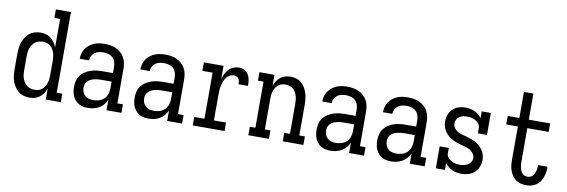

<svg xmlns="http://www.w3.org/2000/svg" viewBox="-53 -1143 4607 1559"><g transform="rotate(10 2250.0 -363.5)"><path d="M219 8Q194 8 170 1Q146 -6 127 -21.5Q108 -37 94.5 -58.5Q81 -80 73.5 -103Q66 -126 63.5 -150.5Q61 -175 61 -200V-320Q61 -345 63.5 -369.5Q66 -394 73.5 -417Q81 -440 94.5 -461.5Q108 -483 127 -498.5Q146 -514 170 -521Q194 -528 219 -528Q241 -528 263 -522Q285 -516 303 -502Q321 -488 333.5 -469.5Q346 -451 354 -429V-665H307V-735H431V-70H477V0H353V-91Q346 -69 333.5 -50.5Q321 -32 303 -18Q285 -4 263 2Q241 8 219 8ZM249 -62Q266 -62 282 -66.5Q298 -71 310.5 -81.5Q323 -92 331.5 -106Q340 -120 345 -135.5Q350 -151 352 -167.5Q354 -184 354 -200V-320Q354 -336 352 -352.5Q350 -369 345 -384.5Q340 -400 331.5 -414Q323 -428 310 -438.5Q297 -449 281 -453.5Q265 -458 249 -458Q232 -458 216 -453.5Q200 -449 186.5 -439Q173 -429 163.5 -415Q154 -401 148.5 -385.5Q143 -370 141 -353.5Q139 -337 139 -320V-200Q139 -183 141 -166.5Q143 -150 148.5 -134.5Q154 -119 163.5 -105Q173 -91 186.5 -81Q200 -71 216 -66.5Q232 -62 249 -62Z M701 8Q682 8 662.5 4.5Q643 1 626 -8.5Q609 -18 596 -33Q583 -48 575 -65.5Q567 -83 564 -102.5Q561 -122 561 -141Q561 -166 567 -191Q573 -216 588 -236Q603 -256 624.5 -270Q646 -284 669.5 -292Q693 -300 718 -303Q743 -306 768 -306H853V-355Q853 -376 847 -396.5Q841 -417 826 -431.5Q811 -446 790 -452Q769 -458 749 -458Q730 -458 711 -454Q692 -450 677 -439Q662 -428 653 -410.5Q644 -393 644 -374H567Q567 -397 573 -418.5Q579 -440 591.5 -458.5Q604 -477 622 -491Q640 -505 661 -513.5Q682 -522 704 -525Q726 -528 749 -528Q772 -528 796 -524Q820 -520 841.5 -510Q863 -500 881 -484Q899 -468 910.5 -447Q922 -426 926.5 -402.5Q931 -379 931 -355V-70H977V0H854V-86Q844 -64 828.5 -45.5Q813 -27 792.5 -15Q772 -3 748.5 2.5Q725 8 701 8ZM732 -62Q756 -62 779.5 -69Q803 -76 820.5 -92.5Q838 -109 846 -132.5Q854 -156 854 -180V-236H768Q753 -236 738.5 -234.5Q724 -233 710 -229.5Q696 -226 682.5 -219.5Q669 -213 658.5 -202.5Q648 -192 643 -178Q638 -164 638 -149Q638 -131 644.5 -113.5Q651 -96 664.5 -83.5Q678 -71 695.5 -66.5Q713 -62 732 -62Z M1201 8Q1182 8 1162.5 4.5Q1143 1 1126 -8.5Q1109 -18 1096 -33Q1083 -48 1075 -65.5Q1067 -83 1064 -102.5Q1061 -122 1061 -141Q1061 -166 1067 -191Q1073 -216 1088 -236Q1103 -256 1124.5 -270Q1146 -284 1169.5 -292Q1193 -300 1218 -303Q1243 -306 1268 -306H1353V-355Q1353 -376 1347 -396.5Q1341 -417 1326 -431.5Q1311 -446 1290 -452Q1269 -458 1249 -458Q1230 -458 1211 -454Q1192 -450 1177 -439Q1162 -428 1153 -410.5Q1144 -393 1144 -374H1067Q1067 -397 1073 -418.5Q1079 -440 1091.5 -458.5Q1104 -477 1122 -491Q1140 -505 1161 -513.5Q1182 -522 1204 -525Q1226 -528 1249 -528Q1272 -528 1296 -524Q1320 -520 1341.5 -510Q1363 -500 1381 -484Q1399 -468 1410.5 -447Q1422 -426 1426.5 -402.5Q1431 -379 1431 -355V-70H1477V0H1354V-86Q1344 -64 1328.5 -45.5Q1313 -27 1292.5 -15Q1272 -3 1248.5 2.5Q1225 8 1201 8ZM1232 -62Q1256 -62 1279.5 -69Q1303 -76 1320.5 -92.5Q1338 -109 1346 -132.5Q1354 -156 1354 -180V-236H1268Q1253 -236 1238.5 -234.5Q1224 -233 1210 -229.5Q1196 -226 1182.5 -219.5Q1169 -213 1158.5 -202.5Q1148 -192 1143 -178Q1138 -164 1138 -149Q1138 -131 1144.5 -113.5Q1151 -96 1164.5 -83.5Q1178 -71 1195.5 -66.5Q1213 -62 1232 -62Z M1565 0V-70H1649V-450H1565V-520H1727V-411Q1733 -434 1743.5 -455Q1754 -476 1770 -493Q1786 -510 1808 -519Q1830 -528 1853 -528Q1869 -528 1884 -523.5Q1899 -519 1911.5 -509Q1924 -499 1932 -485.5Q1940 -472 1944 -456.5Q1948 -441 1949.5 -425.5Q1951 -410 1951 -394H1873Q1873 -406 1871.5 -417.5Q1870 -429 1863.5 -438.5Q1857 -448 1846.5 -453Q1836 -458 1825 -458Q1805 -458 1788 -448.5Q1771 -439 1760 -423Q1749 -407 1742.5 -389Q1736 -371 1732.5 -352Q1729 -333 1728 -314Q1727 -295 1727 -276V-70H1827V0Z M2023 0V-70H2069V-450H2023V-520H2147V-429Q2154 -450 2166.5 -469Q2179 -488 2196.5 -502Q2214 -516 2236 -522Q2258 -528 2281 -528Q2305 -528 2328.5 -520.5Q2352 -513 2370 -497Q2388 -481 2400 -460Q2412 -439 2419 -415.5Q2426 -392 2428.5 -368Q2431 -344 2431 -320V-70H2477V0H2307V-70H2354V-320Q2354 -336 2352 -352.5Q2350 -369 2345 -384.5Q2340 -400 2331.5 -414Q2323 -428 2310.5 -438.5Q2298 -449 2282 -453.5Q2266 -458 2250 -458Q2234 -458 2218 -453.5Q2202 -449 2189.5 -438.5Q2177 -428 2168.5 -414Q2160 -400 2155 -384.5Q2150 -369 2148.5 -352.5Q2147 -336 2147 -320V-70H2193V0Z M2701 8Q2682 8 2662.5 4.5Q2643 1 2626 -8.5Q2609 -18 2596 -33Q2583 -48 2575 -65.5Q2567 -83 2564 -102.5Q2561 -122 2561 -141Q2561 -166 2567 -191Q2573 -216 2588 -236Q2603 -256 2624.5 -270Q2646 -284 2669.5 -292Q2693 -300 2718 -303Q2743 -306 2768 -306H2853V-355Q2853 -376 2847 -396.5Q2841 -417 2826 -431.5Q2811 -446 2790 -452Q2769 -458 2749 -458Q2730 -458 2711 -454Q2692 -450 2677 -439Q2662 -428 2653 -410.5Q2644 -393 2644 -374H2567Q2567 -397 2573 -418.5Q2579 -440 2591.5 -458.5Q2604 -477 2622 -491Q2640 -505 2661 -513.5Q2682 -522 2704 -525Q2726 -528 2749 -528Q2772 -528 2796 -524Q2820 -520 2841.5 -510Q2863 -500 2881 -484Q2899 -468 2910.5 -447Q2922 -426 2926.5 -402.5Q2931 -379 2931 -355V-70H2977V0H2854V-86Q2844 -64 2828.5 -45.5Q2813 -27 2792.5 -15Q2772 -3 2748.5 2.5Q2725 8 2701 8ZM2732 -62Q2756 -62 2779.5 -69Q2803 -76 2820.5 -92.5Q2838 -109 2846 -132.5Q2854 -156 2854 -180V-236H2768Q2753 -236 2738.5 -234.5Q2724 -233 2710 -229.5Q2696 -226 2682.5 -219.5Q2669 -213 2658.5 -202.5Q2648 -192 2643 -178Q2638 -164 2638 -149Q2638 -131 2644.5 -113.5Q2651 -96 2664.5 -83.5Q2678 -71 2695.5 -66.5Q2713 -62 2732 -62Z M3201 8Q3182 8 3162.5 4.5Q3143 1 3126 -8.5Q3109 -18 3096 -33Q3083 -48 3075 -65.5Q3067 -83 3064 -102.5Q3061 -122 3061 -141Q3061 -166 3067 -191Q3073 -216 3088 -236Q3103 -256 3124.5 -270Q3146 -284 3169.5 -292Q3193 -300 3218 -303Q3243 -306 3268 -306H3353V-355Q3353 -376 3347 -396.5Q3341 -417 3326 -431.5Q3311 -446 3290 -452Q3269 -458 3249 -458Q3230 -458 3211 -454Q3192 -450 3177 -439Q3162 -428 3153 -410.5Q3144 -393 3144 -374H3067Q3067 -397 3073 -418.5Q3079 -440 3091.5 -458.5Q3104 -477 3122 -491Q3140 -505 3161 -513.5Q3182 -522 3204 -525Q3226 -528 3249 -528Q3272 -528 3296 -524Q3320 -520 3341.5 -510Q3363 -500 3381 -484Q3399 -468 3410.5 -447Q3422 -426 3426.5 -402.5Q3431 -379 3431 -355V-70H3477V0H3354V-86Q3344 -64 3328.5 -45.5Q3313 -27 3292.5 -15Q3272 -3 3248.5 2.5Q3225 8 3201 8ZM3232 -62Q3256 -62 3279.5 -69Q3303 -76 3320.5 -92.5Q3338 -109 3346 -132.5Q3354 -156 3354 -180V-236H3268Q3253 -236 3238.5 -234.5Q3224 -233 3210 -229.5Q3196 -226 3182.5 -219.5Q3169 -213 3158.5 -202.5Q3148 -192 3143 -178Q3138 -164 3138 -149Q3138 -131 3144.5 -113.5Q3151 -96 3164.5 -83.5Q3178 -71 3195.5 -66.5Q3213 -62 3232 -62Z M3780 8Q3761 8 3741.5 4.5Q3722 1 3704.5 -7Q3687 -15 3671.5 -27.5Q3656 -40 3644 -56V0H3569V-181H3644V-136Q3644 -118 3656 -103Q3668 -88 3683.5 -79Q3699 -70 3717 -66Q3735 -62 3754 -62Q3771 -62 3788 -65.5Q3805 -69 3820 -77.5Q3835 -86 3844.5 -101Q3854 -116 3854 -133Q3854 -154 3841.5 -171.5Q3829 -189 3811.5 -199Q3794 -209 3774 -214Q3754 -219 3734 -224.5Q3714 -230 3695 -237Q3676 -244 3658 -254.5Q3640 -265 3625 -279Q3610 -293 3599 -310.5Q3588 -328 3582.5 -348Q3577 -368 3577 -388Q3577 -417 3587 -444Q3597 -471 3617 -490.5Q3637 -510 3664.5 -519Q3692 -528 3721 -528Q3740 -528 3759 -524.5Q3778 -521 3796 -512.5Q3814 -504 3829 -492Q3844 -480 3856 -464V-520H3931V-339H3856V-384Q3856 -402 3844.5 -417Q3833 -432 3817 -441Q3801 -450 3783.5 -454Q3766 -458 3747 -458Q3731 -458 3714.5 -454.5Q3698 -451 3684.5 -442Q3671 -433 3662.5 -418Q3654 -403 3654 -387Q3654 -367 3666 -349Q3678 -331 3696 -321Q3714 -311 3734 -306Q3754 -301 3773.5 -295.5Q3793 -290 3812.5 -283Q3832 -276 3849.5 -265.5Q3867 -255 3882 -241Q3897 -227 3908.5 -209.5Q3920 -192 3925.5 -172.5Q3931 -153 3931 -132Q3931 -103 3920 -75.5Q3909 -48 3887.5 -28.5Q3866 -9 3837.5 -0.5Q3809 8 3780 8Z M4313 8Q4291 8 4269 2.5Q4247 -3 4229 -16Q4211 -29 4198.5 -47.5Q4186 -66 4178.5 -87Q4171 -108 4168.5 -130.5Q4166 -153 4166 -175V-450H4070V-520H4166V-735H4244V-520H4420V-450H4244V-175Q4244 -162 4245 -150Q4246 -138 4248.5 -126Q4251 -114 4256 -102.5Q4261 -91 4269 -81.5Q4277 -72 4288.5 -67Q4300 -62 4313 -62Q4324 -62 4335 -66Q4346 -70 4354.5 -78Q4363 -86 4368 -96.5Q4373 -107 4376 -118Q4379 -129 4380.5 -140.5Q4382 -152 4382 -164V-170H4459Q4459 -167 4459.5 -164.5Q4460 -162 4460 -160Q4460 -139 4456 -118Q4452 -97 4444.5 -77.5Q4437 -58 4424 -41Q4411 -24 4393 -12.5Q4375 -1 4354.5 3.5Q4334 8 4313 8Z"/></g></svg>

Font: Iosevka Curly Slab
Style: Regular
Weight: 400
Monospace: yes
Designer: Belleve Invis
Foundry: Belleve Invis
Version: Version 22.1.2; ttfautohint (v1.8.4)